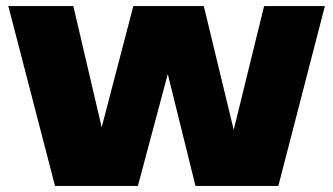

<svg xmlns="http://www.w3.org/2000/svg" viewBox="-20 -615 1102 635"><path d="M162 0 7.5 -595H222.5L342 -84H287.5L421 -595H654L777.5 -84H728L853.5 -595H1054.5L900.5 0H626.5L508 -479H564L436 0Z"/></svg>

Font: Encode Sans SC Black
Style: Regular
Weight: 900
Version: Version 3.002